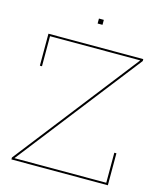

<svg xmlns="http://www.w3.org/2000/svg" viewBox="-131 -1006 930 1102"><g transform="rotate(15 334.0 -455.5)"><path d="M42.5 -11.5 608.5 -739V-745L624.5 -740.5L58.5 -13V-8ZM624.5 -752V-740.5H73.5V-562H61V-752ZM603 -190H615.5V0H42.5V-11.5H603ZM318.5 -911H347.5V-881.5H318.5Z"/></g></svg>

Font: Hepta Slab ExtraLight Thin
Style: Regular
Weight: 250
Version: Version 1.102